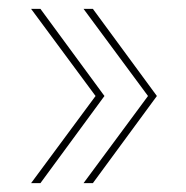

<svg xmlns="http://www.w3.org/2000/svg" viewBox="-20 -481 419 432"><path d="M168 -69 313 -265 168 -461H189L333 -265L189 -69ZM50 -69 195 -265 50 -461H71L215 -265L71 -69Z"/></svg>

Font: Work Sans Thin
Style: Regular
Weight: 250
Designer: Wei Huang
Foundry: Wei Huang
Version: Version 2.012